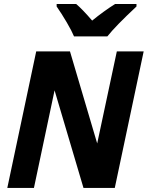

<svg xmlns="http://www.w3.org/2000/svg" viewBox="-20 -930 742 950"><path d="M547.9 0H393.1L250 -482.9L147.9 0H16.1L159.2 -675.8H326.2L460.9 -220.2L558.1 -675.8H690.9ZM511.2 -750H346.2Q335.4 -776.4 310.1 -819.6Q284.7 -862.8 260.3 -897.9V-910.2H356.9Q387.7 -884.3 436 -828.1Q492.2 -874 549.3 -910.2H655.3V-897.9Q551.8 -801.3 511.2 -750Z"/></svg>

Font: Cadman
Style: Bold Italic
Weight: 700
Italic angle: -12°
Designer: Paul James MIller
Foundry: High-Logic / Made with FontCreator
Version: Version 2.114;March 28, 2021;FontCreator 13.0.0.2683 64-bit